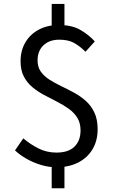

<svg xmlns="http://www.w3.org/2000/svg" viewBox="-20 -856 595 998"><path d="M273.1 13.4Q233.4 13.4 193.8 1.6Q154.1 -10.3 119.1 -30Q84.1 -49.7 57.9 -74.2L101.1 -136.8Q136.6 -106.5 179.5 -84.7Q222.5 -62.9 273.1 -62.9Q335.9 -62.9 367.3 -94Q398.7 -125.1 398.7 -178Q398.7 -216.9 381.8 -244Q364.8 -271.1 336.9 -290.9Q309 -310.7 276 -327.6Q243 -344.5 209.7 -362.1Q176.5 -379.7 148.6 -402.8Q120.7 -425.9 103.8 -458.4Q86.9 -490.9 86.9 -537.3Q86.9 -593.7 112.2 -636.2Q137.5 -678.7 182.4 -702.3Q227.2 -726 285.4 -726Q352.5 -726 395.7 -701.7Q438.9 -677.5 472.8 -640.8L424.5 -587Q393.5 -617.4 363.8 -633.5Q334 -649.7 288.1 -649.7Q236.5 -649.7 205.9 -620.5Q175.3 -591.2 175.3 -542.2Q175.3 -506.8 192.5 -483.2Q209.6 -459.6 237.3 -441.9Q265 -424.3 298.2 -408.3Q331.4 -392.4 364.7 -374.4Q397.9 -356.4 425.6 -331.9Q453.3 -307.4 470.4 -271.6Q487.5 -235.8 487.5 -184.3Q487.5 -125 461.2 -80.6Q434.8 -36.2 386.8 -11.4Q338.7 13.4 273.1 13.4ZM248.7 122.6V-18.5H315V122.6ZM248.7 -692.3V-835.5H315V-692.3Z"/></svg>

Font: Shanggu Sans SC VF
Style: Regular
Weight: 250
Designer: GuiWonder
Version: Version 1.021